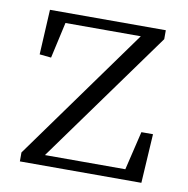

<svg xmlns="http://www.w3.org/2000/svg" viewBox="-64 -573 621 635"><g transform="rotate(10 246.5 -255.5)"><path d="M422 -165 391 -35H121L443 -481V-511H54L46 -360L85 -356L112 -477H365L43 -30V0H451L461 -165Z"/></g></svg>

Font: Noto Serif CJK JP Light
Style: Regular
Weight: 300
Designer: Ryoko NISHIZUKA 西塚涼子 (kana & ideographs); Frank Grießhammer (Latin, Greek & Cyrillic); Wenlong ZHANG 张文龙 (bopomofo); San
Foundry: Adobe Systems Incorporated
Version: Version 1.001;PS 1.001;hotconv 16.6.54;makeotf.lib2.5.65590